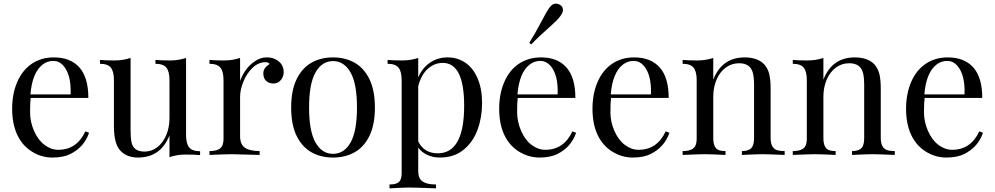

<svg xmlns="http://www.w3.org/2000/svg" viewBox="-20 -840 5393 1041"><path d="M211.4 -490.2Q154.8 -446.8 145 -328.1H362.8Q367.2 -435.5 322.3 -485.4Q300.3 -509.8 268.8 -509.8Q237.3 -509.8 211.4 -490.2ZM272 -528.8Q361.8 -528.8 410.4 -474.4Q459 -419.9 459 -309.1H146.5Q143.1 -283.2 143.1 -231.2Q143.1 -179.2 164.8 -129.9Q186.5 -80.6 221.7 -54.2Q256.8 -27.8 295.9 -27.8Q396.5 -27.8 442.9 -127.9L462.9 -120.1Q436.5 -42.5 361.3 -4.9Q323.2 14.2 263.9 14.2Q204.6 14.2 152.6 -18.3Q100.6 -50.8 73.2 -109.6Q45.9 -168.5 45.9 -250.2Q45.9 -332 73.7 -396Q101.6 -460 152.6 -494.4Q203.6 -528.8 272 -528.8Z M898.9 -106Q851.6 14.2 727.5 14.2Q668 14.2 632.8 -22.9Q597.7 -60.1 597.7 -154.8V-405.8Q597.7 -452.1 581.1 -473.1Q564.5 -494.1 522 -494.1V-515.1Q553.2 -512.2 600.1 -512.2Q647 -512.2 688 -525.9V-132.8Q688 -94.7 692.4 -71.3Q702.1 -18.1 763.7 -18.1Q802.2 -18.1 833 -42Q863.8 -65.9 881.3 -107.4Q898.9 -148.9 898.9 -199.2V-405.8Q898.9 -452.1 882.1 -473.1Q865.2 -494.1 822.8 -494.1V-515.1Q854 -512.2 901.1 -512.2Q948.2 -512.2 988.8 -525.9V-107.9Q988.8 -61.5 1005.6 -40.8Q1022.5 -20 1064.9 -20V1Q1033.7 -2 986.1 -2Q938.5 -2 898.9 12.2Z M1423.8 -528.8Q1453.1 -529.3 1473.6 -518.6Q1517.6 -496.1 1518.1 -450.2Q1518.1 -423.8 1502.4 -405.5Q1486.8 -387.2 1462.9 -387.2Q1439 -387.2 1423.3 -401.1Q1407.7 -415 1407.7 -443.4Q1407.7 -471.7 1441.9 -493.2Q1435.1 -502.9 1420.9 -502.9Q1381.3 -502.9 1349.6 -472.7Q1317.9 -442.4 1299.8 -397.9Q1281.7 -353.5 1281.7 -314.9V-103Q1281.7 -56.6 1308.1 -38.8Q1334.5 -21 1387.7 -21V0Q1264.6 -3.9 1236.1 -3.9Q1207.5 -3.9 1115.7 0V-21Q1170.9 -21 1184.6 -49.3Q1192.4 -64.9 1191.9 -92.8V-405.8Q1191.9 -452.1 1175 -473.1Q1158.2 -494.1 1115.7 -494.1V-515.1Q1147 -512.2 1194.1 -512.2Q1241.2 -512.2 1281.7 -525.9V-400.9Q1307.6 -472.7 1364.7 -509.8Q1394.5 -528.8 1423.8 -528.8Z M1690.7 -447.3Q1655.8 -385.7 1655.8 -257.1Q1655.8 -128.4 1690.7 -67.1Q1725.6 -5.9 1785.6 -5.9Q1845.7 -5.9 1880.6 -67.1Q1915.5 -128.4 1915.5 -257.1Q1915.5 -385.7 1880.6 -447.3Q1845.7 -508.8 1785.6 -508.8Q1725.6 -508.8 1690.7 -447.3ZM1983.2 -410.4Q2012.7 -349.6 2012.7 -256.8Q2012.7 -164.1 1983.2 -103.5Q1953.6 -43 1902.6 -14.4Q1851.6 14.2 1785.6 14.2Q1719.7 14.2 1668.7 -14.4Q1617.7 -43 1588.1 -103.5Q1558.6 -164.1 1558.6 -256.8Q1558.6 -349.6 1588.1 -410.4Q1617.7 -471.2 1668.7 -500Q1719.7 -528.8 1785.6 -528.8Q1851.6 -528.8 1902.6 -500Q1953.6 -471.2 1983.2 -410.4Z M2353.5 -8.8Q2496.6 -8.8 2496.6 -267.1Q2496.6 -499 2380.4 -499Q2335 -499 2299.1 -466.6Q2263.2 -434.1 2247.6 -372.6V-73.2Q2279.3 -8.8 2353.5 -8.8ZM2091.8 181.2V160.2Q2128.4 160.2 2143.1 146.7Q2157.7 133.3 2157.7 98.1V-405.8Q2157.7 -452.1 2140.9 -473.1Q2124 -494.1 2081.5 -494.1V-515.1Q2113.3 -512.2 2160.2 -512.2Q2207 -512.2 2247.6 -525.9V-420.4Q2270 -472.2 2311.8 -500.5Q2353.5 -528.8 2407.2 -528.8Q2460.9 -528.8 2503.2 -500Q2545.4 -471.2 2569.6 -414.8Q2593.8 -358.4 2593.8 -281.2Q2593.8 -204.1 2569.3 -137Q2544.9 -69.8 2493.4 -27.8Q2441.9 14.2 2364.7 14.2Q2326.7 14.2 2295.7 -0.7Q2264.6 -15.6 2247.6 -40V87.9Q2247.6 128.4 2271.5 144.3Q2295.4 160.2 2343.8 160.2V181.2Q2229.5 176.8 2200.2 176.8Q2170.9 176.8 2091.8 181.2Z M2852.1 -490.2Q2795.4 -446.8 2785.6 -328.1H3003.4Q3007.8 -435.5 2962.9 -485.4Q2940.4 -509.8 2909.2 -509.8Q2877.9 -509.8 2852.1 -490.2ZM2904.3 14.2Q2844.7 13.7 2793 -18.6Q2741.2 -50.8 2713.9 -109.4Q2686.5 -168 2686.5 -250Q2686.5 -332 2714.4 -396Q2742.2 -460 2793 -494.1Q2843.8 -528.3 2912.6 -528.8Q3002 -529.3 3050.8 -474.6Q3099.6 -419.9 3099.6 -309.1H2787.1Q2783.7 -283.2 2783.7 -231.4Q2784.2 -179.7 2805.7 -129.9Q2827.1 -80.6 2862.3 -54.2Q2897.5 -27.8 2936.5 -27.8Q3037.1 -27.8 3083.5 -127.9L3103.5 -120.1Q3077.1 -42.5 3002 -4.9Q2963.9 14.2 2904.3 14.2ZM3032.2 -785.2Q3032.2 -756.8 2967.8 -700.7Q2903.3 -644.5 2860.4 -599.1L2849.6 -607.9Q2881.3 -658.2 2913.1 -718.8Q2944.3 -779.3 2960 -799.8Q2975.6 -820.3 2992.2 -820.3Q3008.8 -820.3 3020.5 -811Q3032.2 -801.8 3032.2 -785.2Z M3357.9 -490.2Q3301.3 -446.8 3291.5 -328.1H3509.3Q3513.7 -435.5 3468.8 -485.4Q3446.8 -509.8 3415.3 -509.8Q3383.8 -509.8 3357.9 -490.2ZM3418.5 -528.8Q3508.3 -528.8 3556.9 -474.4Q3605.5 -419.9 3605.5 -309.1H3293Q3289.6 -283.2 3289.6 -231.2Q3289.6 -179.2 3311.3 -129.9Q3333 -80.6 3368.2 -54.2Q3403.3 -27.8 3442.4 -27.8Q3543 -27.8 3589.4 -127.9L3609.4 -120.1Q3583 -42.5 3507.8 -4.9Q3469.7 14.2 3410.4 14.2Q3351.1 14.2 3299.1 -18.3Q3247.1 -50.8 3219.7 -109.6Q3192.4 -168.5 3192.4 -250.2Q3192.4 -332 3220.2 -396Q3248 -460 3299.1 -494.4Q3350.1 -528.8 3418.5 -528.8Z M4017.6 -528.8Q4087.4 -528.8 4123.5 -491.2Q4142.1 -470.7 4150.1 -440.7Q4158.2 -410.6 4158.2 -359.9V-92.8Q4158.2 -39.6 4189.5 -27.3Q4206.1 -21 4234.4 -21V0Q4142.6 -3.9 4114.5 -3.9Q4086.4 -3.9 4002.4 0V-21Q4049.8 -21 4061.5 -49.3Q4068.4 -64.9 4068.4 -92.8V-381.8Q4068.4 -418 4062.5 -442.4Q4049.8 -497.1 3987.3 -497.1Q3946.3 -497.1 3914.3 -473.1Q3882.3 -449.2 3864.7 -407.5Q3847.2 -365.7 3847.2 -314.9V-92.8Q3847.2 -39.6 3874.5 -27.3Q3888.7 -21 3913.6 -21V0Q3829.6 -3.9 3801.3 -3.9Q3772.9 -3.9 3681.2 0V-21Q3736.3 -21 3750 -49.3Q3757.8 -64.9 3757.3 -92.8V-405.8Q3757.3 -452.1 3740.5 -473.1Q3723.6 -494.1 3681.2 -494.1V-515.1Q3712.4 -512.2 3759.5 -512.2Q3806.6 -512.2 3847.2 -525.9V-408.2Q3894.5 -528.8 4017.6 -528.8Z M4614.7 -528.8Q4684.6 -528.8 4720.7 -491.2Q4739.3 -470.7 4747.3 -440.7Q4755.4 -410.6 4755.4 -359.9V-92.8Q4755.4 -39.6 4786.6 -27.3Q4803.2 -21 4831.5 -21V0Q4739.7 -3.9 4711.7 -3.9Q4683.6 -3.9 4599.6 0V-21Q4647 -21 4658.7 -49.3Q4665.5 -64.9 4665.5 -92.8V-381.8Q4665.5 -418 4659.7 -442.4Q4647 -497.1 4584.5 -497.1Q4543.5 -497.1 4511.5 -473.1Q4479.5 -449.2 4461.9 -407.5Q4444.3 -365.7 4444.3 -314.9V-92.8Q4444.3 -39.6 4471.7 -27.3Q4485.8 -21 4510.7 -21V0Q4426.8 -3.9 4398.4 -3.9Q4370.1 -3.9 4278.3 0V-21Q4333.5 -21 4347.2 -49.3Q4355 -64.9 4354.5 -92.8V-405.8Q4354.5 -452.1 4337.6 -473.1Q4320.8 -494.1 4278.3 -494.1V-515.1Q4309.6 -512.2 4356.7 -512.2Q4403.8 -512.2 4444.3 -525.9V-408.2Q4491.7 -528.8 4614.7 -528.8Z M5058.1 -490.2Q5001.5 -446.8 4991.7 -328.1H5209.5Q5213.9 -435.5 5168.9 -485.4Q5147 -509.8 5115.5 -509.8Q5084 -509.8 5058.1 -490.2ZM5118.7 -528.8Q5208.5 -528.8 5257.1 -474.4Q5305.7 -419.9 5305.7 -309.1H4993.2Q4989.7 -283.2 4989.7 -231.2Q4989.7 -179.2 5011.5 -129.9Q5033.2 -80.6 5068.4 -54.2Q5103.5 -27.8 5142.6 -27.8Q5243.2 -27.8 5289.6 -127.9L5309.6 -120.1Q5283.2 -42.5 5208 -4.9Q5169.9 14.2 5110.6 14.2Q5051.3 14.2 4999.3 -18.3Q4947.3 -50.8 4919.9 -109.6Q4892.6 -168.5 4892.6 -250.2Q4892.6 -332 4920.4 -396Q4948.2 -460 4999.3 -494.4Q5050.3 -528.8 5118.7 -528.8Z"/></svg>

Font: PlayfairDisplay-Regular
Style: Regular
Weight: 400
Designer: Claus Eggers Sørensen
Foundry: Claus Eggers Sørensen
Version: Version 1.002;PS 001.002;hotconv 1.0.70;makeotf.lib2.5.58329